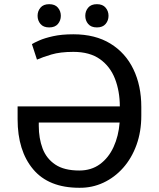

<svg xmlns="http://www.w3.org/2000/svg" viewBox="-20 -885 756 915"><path d="M329.5 -721.6Q433.9 -721.6 506.2 -677.2Q578.5 -632.8 615.9 -554.7Q653.4 -476.6 653.4 -375V-333.8Q653.4 -257.8 630.5 -194.4Q607.6 -131 566.9 -85.2Q526.3 -39.4 472.7 -14.4Q419 10.7 358 9.9Q212 9.9 138 -78.3Q63.9 -166.5 63.9 -316.8V-377.8H551.1Q550.8 -450.3 528.1 -509.2Q505.3 -568.2 456.5 -603Q407.7 -637.8 329.5 -637.8Q266.7 -637.8 224.8 -625.2Q182.9 -612.6 156.2 -600.9L132.1 -674.7Q142 -681.1 167.3 -692.3Q192.5 -703.5 233 -712.5Q273.4 -721.6 329.5 -721.6ZM358 -72.4Q415.1 -72.4 456.3 -102.6Q497.5 -132.8 521.3 -184.7Q545.1 -236.5 550.1 -301.1H164.8V-285.5Q164.8 -225.9 182.9 -177.6Q201 -129.3 243.3 -100.9Q285.5 -72.4 358 -72.4ZM159.1 -809.7Q159.1 -832 172.9 -848.5Q186.8 -865.1 214.5 -865.1Q242.2 -865.1 256 -848.5Q269.9 -832 269.9 -809.7Q269.9 -787.3 256 -770.8Q242.2 -754.3 214.5 -754.3Q186.8 -754.3 172.9 -770.8Q159.1 -787.3 159.1 -809.7ZM386.4 -809.7Q386.4 -832 400.2 -848.5Q414.1 -865.1 441.8 -865.1Q469.5 -865.1 483.3 -848.5Q497.2 -832 497.2 -809.7Q497.2 -787.3 483.3 -770.8Q469.5 -754.3 441.8 -754.3Q414.1 -754.3 400.2 -770.8Q386.4 -787.3 386.4 -809.7Z"/></svg>

Font: Interface
Style: Regular
Weight: 400
Designer: Rasmus Andersson
Foundry: rsms
Version: Version 1.8